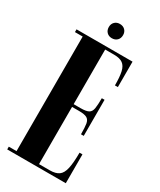

<svg xmlns="http://www.w3.org/2000/svg" viewBox="-209 -900 805 968"><g transform="rotate(30 193.0 -416.0)"><path d="M146 -791Q146 -809 157.5 -820.5Q169 -832 187 -832Q206 -832 217.5 -820.5Q229 -809 229 -791Q229 -772 217.5 -760.5Q206 -749 187 -749Q169 -749 157.5 -760.5Q146 -772 146 -791ZM11 0V-16H56V-683H11V-699H337V-551H320Q320 -601 313.5 -629.5Q307 -658 289.5 -670.5Q272 -683 239 -683H187V-365H227Q260 -365 274 -373Q288 -381 291.5 -402Q295 -423 295 -462H311V-252H295Q295 -292 291.5 -312.5Q288 -333 274 -341Q260 -349 227 -349H187V-16H250Q283 -16 301.5 -29Q320 -42 327.5 -75.5Q335 -109 335 -168H352V0Z"/></g></svg>

Font: Emberly Black
Style: Regular
Weight: 900
Designer: Rajesh Rajput
Foundry: Rajesh Rajput
Version: Version 1.000